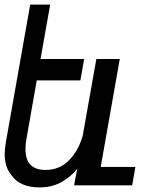

<svg xmlns="http://www.w3.org/2000/svg" viewBox="-48 -807 668 836"><path d="M1.5 -45Q-27.5 -78.5 -27.5 -136.5Q-27.5 -157.5 -22.5 -187.5L83.5 -787H170.5L128.5 -550H318.5L302 -457H112L67 -201.5Q63 -181 63 -157.5Q63 -67 150 -67Q210.5 -67 251.5 -108Q292.5 -149 312 -215L371.5 -550H473.5L390.5 -80H541.5L527.5 0H274.5L288.5 -73Q266 -42 223.5 -16.5Q181 9 124.5 9Q38 9 1.5 -45Z"/></svg>

Font: JuliaMono Light
Style: Italic
Weight: 300
Italic angle: -9°
Monospace: yes
Designer: cormullion
Foundry: corm
Version: Version 0.054; ttfautohint (v1.8.4)